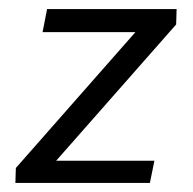

<svg xmlns="http://www.w3.org/2000/svg" viewBox="-20 -404 426 424"><path d="M369 -350 104 -49H321L311 0H14L15 -33L279 -333H74L84 -384H370Z"/></svg>

Font: Cambay Devanagari
Style: Italic
Weight: 400
Italic angle: -11°
Designer: Pooja Saxena
Foundry: Pooja Saxena
Version: Version 1.018;PS 001.018;hotconv 1.0.70;makeotf.lib2.5.58329